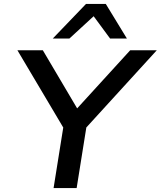

<svg xmlns="http://www.w3.org/2000/svg" viewBox="-20 -962 822 982"><path d="M254 0 312 -363 320 -282 69 -705H199L375 -407H374L646 -705H782L396 -282L430 -363L372 0ZM250 -765 420 -942H521L629 -765H543L459 -879L335 -765Z"/></svg>

Font: Nunito Sans 7pt SemiExpanded SemiBold
Style: Italic
Weight: 600
Width: 6
Italic angle: -9°
Designer: Vernon Adams
Foundry: Vernon Adams
Version: Version 3.101;gftools[0.9.27]